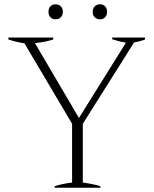

<svg xmlns="http://www.w3.org/2000/svg" viewBox="-20 -875 716 895"><path d="M206 -820Q206 -836 215 -845.5Q224 -855 239 -855Q254 -855 263.5 -845.5Q273 -836 273 -820Q273 -804 263.5 -794.5Q254 -785 239 -785Q224 -785 215 -794.5Q206 -804 206 -820ZM412 -820Q412 -836 421.5 -845.5Q431 -855 446 -855Q461 -855 470 -845.5Q479 -836 479 -820Q479 -804 470 -794.5Q461 -785 446 -785Q431 -785 421.5 -794.5Q412 -804 412 -820ZM235 -7Q272 -19 316 -24V-298L94 -673Q51 -680 19 -691V-700H228V-691Q192 -679 143 -674L348 -325L567 -676Q536 -681 503 -692V-700H656V-691Q634 -682 605 -677L366 -298V-24Q418 -17 448 -7V0H235Z"/></svg>

Font: Trirong ExtraLight
Style: Regular
Weight: 275
Designer: Katatrad Team
Foundry: CadsonDemak
Version: Version 1.001